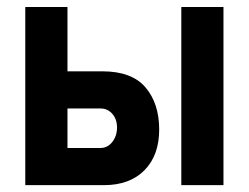

<svg xmlns="http://www.w3.org/2000/svg" viewBox="-20 -540 726 560"><path d="M53.7 -519.5H176.8V-332H278.3Q364.3 -332 404.3 -285.2Q444.3 -238.3 444.3 -162.1Q444.3 -86.9 401.4 -43.5Q358.4 0 283.2 0H53.7ZM273.4 -223.6H176.8V-108.4H273.4Q293.9 -108.4 307.6 -126Q321.3 -143.6 321.3 -168Q321.3 -192.4 307.6 -208Q293.9 -223.6 273.4 -223.6ZM508.8 -519.5H631.8V0H508.8Z"/></svg>

Font: Dinish
Style: Bold
Weight: 700
Designer: Bert Driehuis
Foundry: Playbeing
Version: Version 3.006; git-39231f3c-release